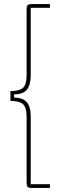

<svg xmlns="http://www.w3.org/2000/svg" viewBox="-20 -780 325 938"><path d="M133 138Q120 138 115 133Q110 128 110 114V-211Q110 -256 92 -271.5Q74 -287 31 -287V-335Q74 -335 92 -350.5Q110 -366 110 -411V-736Q110 -750 115 -755Q120 -760 133 -760H224V-742H130V-411Q130 -364 111 -341.5Q92 -319 49 -319V-303Q92 -303 111 -280.5Q130 -258 130 -211V120H224V138Z"/></svg>

Font: IBM Plex Sans Condensed Thin
Style: Regular
Weight: 100
Width: 3
Designer: Mike Abbink, Paul van der Laan, Pieter van Rosmalen
Foundry: Bold Monday
Version: Version 1.3